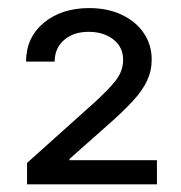

<svg xmlns="http://www.w3.org/2000/svg" viewBox="-20 -826 455 482"><path d="M47.9 -363.3V-417L213.4 -565.4Q252 -600.1 270.5 -624Q289.1 -647.9 289.1 -675.8Q289.1 -708 264.4 -727.1Q239.7 -746.1 202.6 -746.1Q164.1 -746.1 140.6 -725.3Q117.2 -704.6 117.2 -671.4H45.4Q45.4 -731.4 89.8 -768.6Q134.3 -805.7 203.6 -805.7Q250.5 -805.7 285.9 -788.8Q321.3 -772 341.1 -742.7Q360.8 -713.4 360.8 -676.8Q360.8 -648.4 349.4 -623.8Q337.9 -599.1 313.5 -572.5Q289.1 -545.9 249 -510.7L154.3 -426.8V-423.8H374V-363.3Z"/></svg>

Font: V-Inter
Style: Regular-375
Weight: 375
Designer: Rasmus Andersson
Foundry: rsms
Version: Version 4.000;git-4146feb